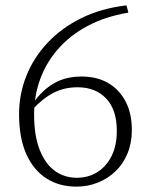

<svg xmlns="http://www.w3.org/2000/svg" viewBox="-20 -683 562 715"><path d="M264 12Q201 12 153 -18.5Q105 -49 78 -109Q51 -169 51 -258Q51 -332 78 -400Q105 -468 157 -523.5Q209 -579 283 -615.5Q357 -652 451 -663L458 -636Q370 -621 304.5 -585.5Q239 -550 195 -499Q151 -448 129 -386.5Q107 -325 107 -257Q107 -177 128 -124.5Q149 -72 184.5 -46.5Q220 -21 266 -21Q309 -21 342.5 -42Q376 -63 395.5 -102Q415 -141 415 -196Q415 -274 375.5 -316Q336 -358 269 -358Q219 -358 178.5 -337Q138 -316 99 -273L90 -302L104 -300Q137 -347 180.5 -372.5Q224 -398 284 -398Q341 -398 382.5 -374Q424 -350 447.5 -305.5Q471 -261 471 -199Q471 -151 455 -112Q439 -73 410.5 -45.5Q382 -18 344.5 -3Q307 12 264 12Z"/></svg>

Font: Source Serif 4 Light
Style: Regular
Weight: 300
Designer: Frank Grießhammer
Foundry: Adobe Systems Incorporated
Version: Version 4.004;hotconv 1.0.116;makeotfexe 2.5.65601